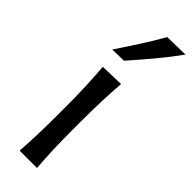

<svg xmlns="http://www.w3.org/2000/svg" viewBox="-276 -841 856 856"><g transform="rotate(45 152.0 -413.0)"><path d="M83.5 0Q87.4 -58.1 89.1 -112.3Q90.8 -166.5 90.8 -231.9V-284.7Q90.8 -356 88.4 -412.4Q85.9 -468.8 81.5 -526.4L193.4 -529.8Q189 -470.7 186.8 -414.1Q184.6 -357.4 184.6 -284.7V-231.9Q184.6 -166.5 186.5 -112.3Q188.5 -58.1 192.9 0ZM56.6 -610.8Q92.8 -664.6 126.7 -717.3Q160.6 -770 190.9 -823.2L303.7 -825.7Q264.2 -771 219.7 -717.8Q175.3 -664.6 128.9 -612.3Z"/></g></svg>

Font: Pinar DS1 Medium
Style: Regular
Weight: 500
Designer: Amin Abedi
Version: Version 3.000